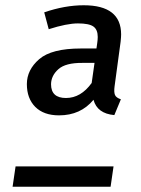

<svg xmlns="http://www.w3.org/2000/svg" viewBox="-20 -709 534 729"><path d="M39.1 -77.1H411.1L399.9 0H27.8ZM293 -470.2Q229 -470.7 201.7 -446.3Q174.3 -421.9 173.8 -389.2Q173.8 -336.9 230.5 -336.9Q287.1 -336.9 328.1 -394L338.9 -470.2ZM297.9 -689Q439.9 -689 439.9 -578.1Q439.9 -569.3 438 -550.8L415 -380.9Q412.1 -359.4 416.5 -348.6Q420.9 -337.9 439 -332L414.1 -272Q349.1 -277.8 335 -330.1Q286.1 -271 204.1 -271Q146 -271 113.8 -303.2Q82 -335.4 82 -389.6Q82 -443.8 128.9 -484.4Q175.8 -524.9 287.1 -524.9H346.2L349.1 -544.9Q351.1 -558.1 351.1 -568.8Q351.1 -596.7 334.5 -608.4Q317.9 -620.1 275.9 -620.1Q233.9 -620.1 165 -598.1L147.9 -662.1Q226.1 -689 297.9 -689Z"/></svg>

Font: FiraSans-Italic
Style: Italic
Weight: 400
Italic angle: -8°
Designer: Carrois Corporate & Edenspiekermann AG
Foundry: Carrois Corporate GbR & Edenspiekermann AG
Version: Version 3.106;PS 003.106;hotconv 1.0.70;makeotf.lib2.5.58329